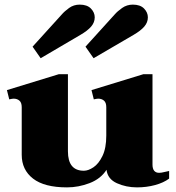

<svg xmlns="http://www.w3.org/2000/svg" viewBox="-20 -801 762 831"><path d="M156 -549 121 -599 247 -738Q259 -752 279 -766.5Q299 -781 325 -781Q357 -781 373.5 -764Q390 -747 390 -726Q390 -704 374.5 -686Q359 -668 328 -650ZM350 -599 476 -738Q488 -752 508.5 -766.5Q529 -781 555 -781Q587 -781 603.5 -764Q620 -747 620 -726Q620 -704 604.5 -686Q589 -668 558 -650L385 -549ZM712 -61V-28Q688 -10 651 0Q614 10 573 10Q526 10 486 -8Q446 -26 441 -66Q416 -27 368 -8.5Q320 10 270 10Q172 10 123 -28Q74 -66 74 -131V-337Q74 -357 64 -365.5Q54 -374 39 -374Q34 -374 20 -371L10 -411L235 -480H274V-146Q274 -62 343 -62Q362 -62 384.5 -77Q407 -92 423.5 -126Q440 -160 440 -214V-337Q440 -357 430 -365.5Q420 -374 405 -374Q400 -374 386 -371L376 -411L601 -480H640V-89Q640 -53 669 -53Q678 -53 691.5 -56.5Q705 -60 712 -61Z"/></svg>

Font: Taviraj Black
Style: Regular
Weight: 900
Designer: Katatrad Team
Foundry: CadsonDemak
Version: Version 1.001